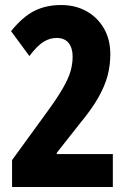

<svg xmlns="http://www.w3.org/2000/svg" viewBox="-20 -744 521 764"><path d="M429 0H28V-107L164 -294Q208 -354 230.5 -393.5Q253 -433 261 -461.5Q269 -490 269 -519Q269 -553 253 -573Q237 -593 205 -593Q178 -593 153 -577.5Q128 -562 97 -521L24 -620Q70 -677 116.5 -700.5Q163 -724 223 -724Q280 -724 324 -699.5Q368 -675 393.5 -631Q419 -587 419 -528Q419 -484 408 -442.5Q397 -401 370.5 -354.5Q344 -308 295 -249L206 -136V-131H429Z"/></svg>

Font: Noto Sans Ethiopic ExtraCondensed ExtraBold
Style: Regular
Weight: 800
Width: 2
Designer: Monotype Design Team
Foundry: Monotype Imaging Inc.
Version: Version 2.102; ttfautohint (v1.8.4.7-5d5b)